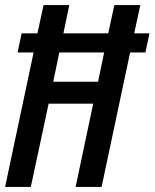

<svg xmlns="http://www.w3.org/2000/svg" viewBox="-21 -734 607 754"><path d="M-1 0H100L170 -327H345L276 0H378L490 -528H550L566 -603H506L530 -714H428L404 -603H228L251 -714H150L126 -603H64L48 -528H111ZM188 -413 212 -528H388L364 -413Z"/></svg>

Font: Noto Sans UI Condensed Medium
Style: Italic
Weight: 500
Width: 3
Italic angle: -12°
Designer: Monotype Design Team
Foundry: Monotype Imaging Inc.
Version: Version 1.901